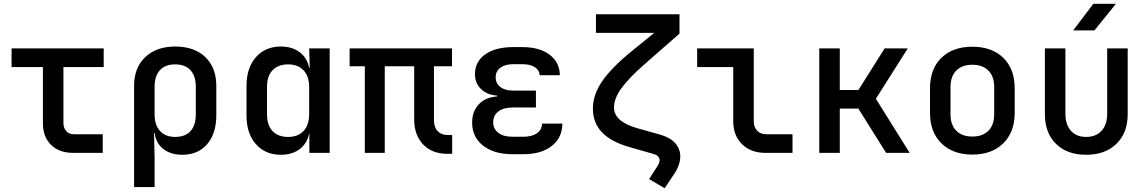

<svg xmlns="http://www.w3.org/2000/svg" viewBox="-20 -805 6040 1011"><path d="M365 0Q292 0 249 -42Q206 -84 206 -156V-452H41V-550H526V-452H314V-157Q314 -131 329 -114.5Q344 -98 370 -98H521V0Z M686 180V-353Q686 -448 744.5 -504Q803 -560 903 -560Q1003 -560 1061 -504.5Q1119 -449 1119 -353V-198Q1119 -102 1071 -46Q1023 10 940 10Q879 10 840 -20.5Q801 -51 794 -105H791L794 23V180ZM902 -84Q955 -84 983 -114.5Q1011 -145 1011 -203V-347Q1011 -405 983 -435.5Q955 -466 902 -466Q850 -466 822 -435.5Q794 -405 794 -347V-203Q794 -147 822.5 -115.5Q851 -84 902 -84Z M1459 10Q1377 10 1327.5 -46Q1278 -102 1278 -197V-352Q1278 -448 1327.5 -504Q1377 -560 1459 -560Q1518 -560 1557.5 -530.5Q1597 -501 1608 -448H1611L1608 -550H1716V0H1609V-102H1608Q1597 -49 1557.5 -19.5Q1518 10 1459 10ZM1497 -84Q1549 -84 1578.5 -115.5Q1608 -147 1608 -205V-346Q1608 -403 1578.5 -434.5Q1549 -466 1497 -466Q1445 -466 1415.5 -435.5Q1386 -405 1386 -347V-203Q1386 -145 1415.5 -114.5Q1445 -84 1497 -84Z M2336 5Q2256 5 2208.5 -44Q2161 -93 2161 -176V-456H2006V0H1901V-456H1821V-550H2360V-456H2265V-173Q2265 -135 2284.5 -114.5Q2304 -94 2337 -94H2361V5Z M2737 7H2678Q2581 7 2523.5 -38.5Q2466 -84 2466 -159Q2466 -218 2501 -255.5Q2536 -293 2597 -297V-302Q2545 -305 2513 -336Q2481 -367 2481 -414Q2481 -481 2535.5 -519Q2590 -557 2682 -557H2731Q2821 -557 2874 -517Q2927 -477 2928 -409H2822Q2820 -436 2796 -451.5Q2772 -467 2731 -467H2682Q2640 -467 2615 -448.5Q2590 -430 2590 -398Q2590 -366 2614.5 -347Q2639 -328 2682 -328H2802V-239H2678Q2631 -239 2604 -218Q2577 -197 2577 -161Q2577 -126 2604 -105.5Q2631 -85 2678 -85H2737Q2781 -85 2807.5 -103.5Q2834 -122 2834 -154H2941Q2941 -80 2885.5 -36.5Q2830 7 2737 7Z M3480 186 3398 138 3443 68Q3453 53 3453 39Q3453 15 3422 6L3296 -30Q3198 -58 3150 -108Q3102 -158 3102 -234Q3102 -306 3151 -377.5Q3200 -449 3307 -536L3425 -632H3118V-730H3558V-628L3373 -466Q3290 -393 3251.5 -339.5Q3213 -286 3213 -239Q3213 -166 3332 -131L3460 -95Q3510 -80 3536 -50.5Q3562 -21 3562 19Q3562 63 3530 111Z M4011 0Q3934 0 3887.5 -45.5Q3841 -91 3841 -167V-452H3651V-550H3949V-167Q3949 -135 3967 -116.5Q3985 -98 4016 -98H4153V0Z M4294 0V-550H4402V-331H4500L4638 -550H4760L4592 -285L4770 0H4646L4500 -233H4402V0Z M5100 9Q4998 9 4937.5 -50Q4877 -109 4877 -211V-339Q4877 -442 4937 -500.5Q4997 -559 5100 -559Q5203 -559 5263 -500.5Q5323 -442 5323 -339V-211Q5323 -109 5262.5 -50Q5202 9 5100 9ZM5100 -86Q5154 -86 5184.5 -116.5Q5215 -147 5215 -204V-346Q5215 -403 5184.5 -433.5Q5154 -464 5100 -464Q5046 -464 5015.5 -433.5Q4985 -403 4985 -346V-204Q4985 -147 5015.5 -116.5Q5046 -86 5100 -86Z M5699 10Q5599 10 5540.5 -47.5Q5482 -105 5482 -204V-550H5590V-205Q5590 -149 5619 -116.5Q5648 -84 5699 -84Q5751 -84 5780.5 -116.5Q5810 -149 5810 -205V-550H5918V-204Q5918 -105 5858.5 -47.5Q5799 10 5699 10ZM5631 -645 5737 -785H5856L5743 -645Z"/></svg>

Font: JetBrains Mono NL SemiBold
Style: Regular
Weight: 600
Designer: Philipp Nurullin, Konstantin Bulenkov
Foundry: JetBrains
Version: Version 2.304; ttfautohint (v1.8.4.7-5d5b)